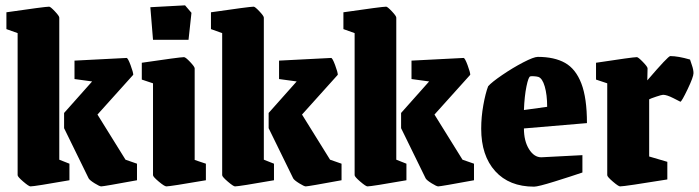

<svg xmlns="http://www.w3.org/2000/svg" viewBox="-20 -686 2617 719"><path d="M46 -30V-562L4 -577V-640Q149 -661 164 -661Q169 -661 185.5 -643.5Q202 -626 202 -620V-88L240 -73V-11Q109 12 94 12Q88 12 67 -6Q46 -24 46 -30ZM312 -18 220 -206V-263L325 -381L259 -390V-459L454 -469Q459 -469 469 -442Q479 -415 479 -406L345 -257L450 -88L493 -73V-11Q368 12 359 12Q353 12 334.5 0.5Q316 -11 312 -18Z M553 -30V-374L511 -388V-451Q654 -472 669 -472Q675 -472 692 -454Q709 -436 709 -430V-87L751 -73V-11Q617 12 603 12Q596 12 574.5 -6Q553 -24 553 -30ZM553 -537 543 -659 673 -666 697 -638 686 -537Z M812 -30V-562L770 -577V-640Q915 -661 930 -661Q935 -661 951.5 -643.5Q968 -626 968 -620V-88L1006 -73V-11Q875 12 860 12Q854 12 833 -6Q812 -24 812 -30ZM1078 -18 986 -206V-263L1091 -381L1025 -390V-459L1220 -469Q1225 -469 1235 -442Q1245 -415 1245 -406L1111 -257L1216 -88L1259 -73V-11Q1134 12 1125 12Q1119 12 1100.5 0.5Q1082 -11 1078 -18Z M1308 -30V-562L1266 -577V-640Q1411 -661 1426 -661Q1431 -661 1447.5 -643.5Q1464 -626 1464 -620V-88L1502 -73V-11Q1371 12 1356 12Q1350 12 1329 -6Q1308 -24 1308 -30ZM1574 -18 1482 -206V-263L1587 -381L1521 -390V-459L1716 -469Q1721 -469 1731 -442Q1741 -415 1741 -406L1607 -257L1712 -88L1755 -73V-11Q1630 12 1621 12Q1615 12 1596.5 0.5Q1578 -11 1574 -18Z M1782 -204Q1782 -248 1790 -292.5Q1798 -337 1808 -363Q1821 -378 1860.5 -405Q1900 -432 1939.5 -452.5Q1979 -473 1994 -473Q2056 -473 2096 -450.5Q2136 -428 2157 -373.5Q2178 -319 2178 -225L1942 -205Q1942 -158 1961 -127.5Q1980 -97 2007 -97L2161 -105V-40Q2120 -26 2057.5 -6.5Q1995 13 1980 13Q1887 13 1834.5 -45Q1782 -103 1782 -204ZM1996 -398Q1989 -400 1979 -400.5Q1969 -401 1966 -400Q1959 -399 1951.5 -362.5Q1944 -326 1942 -274L2029 -286Q2029 -331 2020 -362Q2011 -393 1996 -398Z M2254 -30V-374L2212 -388V-451Q2350 -472 2365 -472Q2370 -472 2387.5 -454Q2405 -436 2405 -430L2404 -385Q2482 -476 2490 -476Q2519 -476 2564 -463Q2565 -459 2571 -442Q2577 -425 2577 -412Q2577 -398 2555 -352Q2533 -306 2528 -305Q2526 -306 2501.5 -318.5Q2477 -331 2463 -331Q2458 -331 2437 -324Q2416 -317 2411 -314V-100L2479 -80V-14Q2319 12 2302 12Q2296 12 2275 -6Q2254 -24 2254 -30Z"/></svg>

Font: Grenze ExtraBold
Style: Regular
Weight: 800
Designer: Renata Polastri
Foundry: Omnibus-Type
Version: Version 1.002; ttfautohint (v1.8)